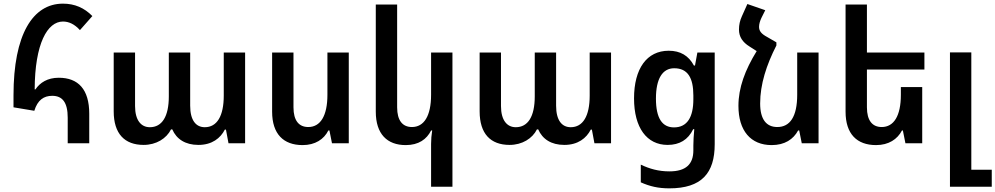

<svg xmlns="http://www.w3.org/2000/svg" viewBox="-20 -785 5454 1052"><path d="M351 0H469V-162C469 -295 409 -359 302 -359C240 -359 199 -332 174 -295H170C171 -547 240 -667 325 -667C357 -667 388 -653 418 -620L486 -697C442 -742 389 -765 325 -765C160 -765 54 -597 54 -263V-197L168 -178C186 -237 220 -260 266 -260C322 -260 351 -224 351 -140Z M767 9C836 9 892 -26 917 -76H924C947 -23 995 9 1067 9C1142 9 1188 -28 1212 -75H1218L1232 0H1323V-497H1206V-261C1206 -149 1169 -88 1102 -88C1054 -88 1022 -125 1022 -206V-497H905V-257C905 -145 867 -88 801 -88C753 -88 720 -126 720 -204V-497H603V-175C603 -52 663 9 767 9Z M1891 -497H1774V-266C1774 -149 1735 -89 1669 -89C1618 -89 1588 -124 1588 -197V-497H1471V-173C1471 -51 1533 10 1638 10C1707 10 1755 -22 1779 -70H1785L1799 0H1891Z M2459 238V-497H2342V-266C2342 -149 2303 -89 2237 -89C2186 -89 2156 -124 2156 -197V-760H2039V-173C2039 -51 2101 10 2203 10C2274 10 2318 -22 2342 -70H2348C2344 -45 2342 -21 2342 4V238Z M2772 9C2841 9 2897 -26 2922 -76H2929C2952 -23 3000 9 3072 9C3147 9 3193 -28 3217 -75H3223L3237 0H3328V-497H3211V-261C3211 -149 3174 -88 3107 -88C3059 -88 3027 -125 3027 -206V-497H2910V-257C2910 -145 2872 -88 2806 -88C2758 -88 2725 -126 2725 -204V-497H2608V-175C2608 -52 2668 9 2772 9Z M3647 247C3825 247 3896 163 3896 5V-497H3801L3788 -426H3782C3753 -480 3708 -507 3644 -507C3524 -507 3454 -409 3454 -246C3454 -85 3524 9 3638 9C3703 9 3750 -19 3778 -77H3784C3781 -43 3779 -13 3779 12V39C3779 114 3739 154 3648 154C3588 154 3539 140 3491 117V214C3540 236 3587 247 3647 247ZM3673 -87C3609 -87 3574 -136 3574 -245C3574 -354 3610 -411 3674 -411C3748 -411 3779 -359 3779 -262V-241C3779 -144 3746 -87 3673 -87Z M4234 -553 4184 -582C4150 -600 4139 -616 4139 -638C4139 -653 4144 -670 4152 -687L4173 -729L4075 -763L4045 -696C4034 -672 4029 -649 4029 -623C4029 -584 4048 -554 4087 -530L4126 -505C4062 -401 4026 -304 4026 -205C4026 -69 4093 10 4208 10C4280 10 4327 -22 4353 -70H4359L4373 0H4465V-497H4348V-266C4348 -145 4308 -89 4239 -89C4179 -89 4145 -131 4145 -218C4145 -323 4179 -428 4234 -536Z M5033 -308H4916V-266C4916 -149 4877 -89 4811 -89C4760 -89 4730 -124 4730 -197V-404H5045V-497H4730V-760H4613V-173C4613 -51 4675 10 4780 10C4849 10 4897 -22 4922 -70H4927L4941 0H5033Z M5185 238H5414V145H5302V-498H5185Z"/></svg>

Font: Noto Sans Armenian SemiCondensed SemiBold
Style: Regular
Weight: 600
Width: 4
Designer: Monotype Design Team
Foundry: Monotype Imaging Inc.
Version: Version 2.008